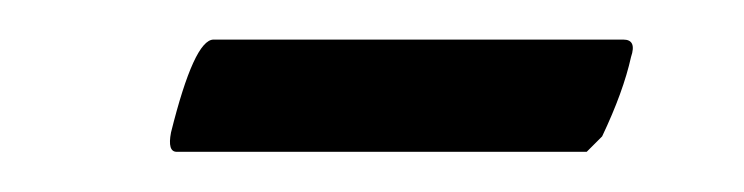

<svg xmlns="http://www.w3.org/2000/svg" viewBox="-20 -605 376 97"><path d="M69.3 -528.3Q64.5 -528.3 66.4 -538.1Q78.1 -585 87.9 -585H294.9Q301.8 -585 298.8 -576.2Q294.9 -558.6 284.2 -536.1L276.4 -528.3Z"/></svg>

Font: Crimson Text SemiBold
Style: Italic
Weight: 600
Italic angle: -11°
Designer: Sebastian Kosch
Foundry: Sebastian Kosch
Version: Version 1.100; ttfautohint (v1.8.4)